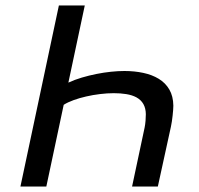

<svg xmlns="http://www.w3.org/2000/svg" viewBox="-20 -682 729 702"><path d="M462.9 0 508.8 -215.8Q511.2 -227.5 512.2 -241.2Q513.2 -254.9 513.2 -264.6Q512.7 -307.6 478.5 -326.2Q462.9 -334.5 441.7 -337.9Q420.4 -341.3 396 -341.3Q372.1 -341.3 345.9 -338.1Q319.8 -335 295.2 -329.3Q270.5 -323.7 249 -315.9Q227.5 -308.1 212.9 -298.8L149.4 0H54.7L195.3 -662.1H290L230 -379.9Q252.9 -390.6 279.3 -398.4Q305.7 -406.2 332.8 -411.6Q359.9 -417 386 -419.7Q412.1 -422.4 435.1 -422.4Q471.7 -422.4 503.9 -415.5Q536.1 -408.7 560.5 -393.8Q585 -378.9 599.1 -354.7Q613.3 -330.6 613.8 -295.4Q613.8 -288.6 613 -279.1Q612.3 -269.5 611.1 -259Q609.9 -248.5 608.4 -238Q606.9 -227.5 605 -219.2L557.1 0Z"/></svg>

Font: PT Astra Sans
Style: Italic
Weight: 400
Italic angle: -16°
Designer: A.Korolkova, I. Chaeva
Foundry: ParaType Ltd
Version: Version 1.001; ttfautohint (v1.6)